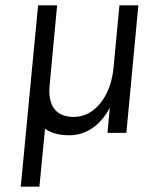

<svg xmlns="http://www.w3.org/2000/svg" viewBox="-20 -499 586 721"><path d="M58 202 123 -479H194.5L166.5 -181Q160.5 -121 183.8 -90.5Q207 -60 256.5 -60Q296.5 -60 328.5 -84Q360.5 -108 381 -150Q401.5 -192 406.5 -246L428.5 -479H499.5L454.5 0H383.5L392.5 -95Q366.5 -45 327 -18Q287.5 9 239.5 9Q184.5 9 149 -15.5L128 202Z"/></svg>

Font: Karla
Style: Italic
Weight: 400
Italic angle: -8°
Designer: Jonathan Pinhorn
Version: Version 2.004;gftools[0.9.33]